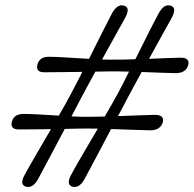

<svg xmlns="http://www.w3.org/2000/svg" viewBox="-20 -721 751 744"><path d="M315.5 -223Q298.5 -223 276.8 -222.5Q255 -222 231 -221.5Q201.5 -166 173 -112.2Q144.5 -58.5 127.5 -27Q107.5 9 81 2.5Q55 -5 74.5 -41.5Q91.5 -73 119.8 -121.5Q148 -170 177.5 -220.5Q141.5 -220 108.5 -219.8Q75.5 -219.5 53.5 -219.5Q18.5 -219 26 -249.5Q34 -279 69.5 -279.5Q94.5 -279.5 131.5 -277.5Q168.5 -275.5 208 -273Q221.5 -296.5 233.8 -318.2Q246 -340 255.5 -358.5Q265 -376 276 -397.5Q287 -419 299 -442.5Q257.5 -442 217.8 -441.5Q178 -441 153 -441Q117.5 -440 125 -471Q133 -500.5 168 -501Q195.5 -501 238.2 -498.2Q281 -495.5 325 -493Q350 -543.5 374 -591Q398 -638.5 413.5 -668.5Q435 -707.5 461 -699Q486.5 -691.5 465 -652Q449.5 -624 425.5 -580.8Q401.5 -537.5 375.5 -490.5Q390 -490 403 -489.8Q416 -489.5 427 -490Q443 -490 462.8 -490.2Q482.5 -490.5 504.5 -491.5Q529.5 -542 553.8 -590Q578 -638 594.5 -668.5Q615.5 -707.5 641.5 -699Q666.5 -691.5 645.5 -652Q630 -624.5 606.5 -581.8Q583 -539 557.5 -493Q593 -494.5 625.5 -495.8Q658 -497 679.5 -497.5Q716.5 -497.5 709.5 -469Q701 -438.5 662.5 -437.5Q639.5 -438 603.5 -439.2Q567.5 -440.5 529 -442Q513.5 -414 499.8 -388.5Q486 -363 475 -342.5Q467 -327 457.5 -309Q448 -291 437 -271Q478 -272.5 516.8 -274Q555.5 -275.5 580 -276Q617.5 -276 611 -247.5Q602 -217 563.5 -216Q537.5 -216.5 495.5 -218Q453.5 -219.5 410.5 -221Q381.5 -166 353 -112.2Q324.5 -58.5 307.5 -27Q287.5 9 261.5 2.5Q235.5 -4.5 254.5 -41.5Q271.5 -73.5 300.2 -122.5Q329 -171.5 359 -222.5Q333.5 -223 315.5 -223ZM295 -342.5Q278.5 -311 257 -270Q276.5 -269 294.8 -268.5Q313 -268 328 -268.5Q340.5 -268.5 355.2 -268.8Q370 -269 386 -269.5Q400.5 -294 413.2 -316.8Q426 -339.5 436.5 -358.5Q446 -376 457 -397.8Q468 -419.5 480 -443.5Q462 -444 445.2 -444.2Q428.5 -444.5 414.5 -444.5Q401 -444.5 384.5 -444Q368 -443.5 349.5 -443.5Q334 -415 320 -389Q306 -363 295 -342.5Z"/></svg>

Font: Fraunces 9pt S100
Style: Italic
Weight: 400
Italic angle: -16°
Version: Version 1.000; ttfautohint (v1.8.3)